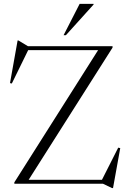

<svg xmlns="http://www.w3.org/2000/svg" viewBox="-20 -955 668 998"><path d="M565 -715V-707.5L129 -20.5H510L594.5 -187.5L605 -185L567.5 22.5H562L515 0H54.5V-7L490 -694.5H126.5L41.5 -521L32 -523L71.5 -744.5H76L125 -715ZM310.5 -772 394 -935H466.5V-931.5L322.5 -772Z"/></svg>

Font: Newsreader 72pt Light
Style: Regular
Weight: 300
Designer: Hugues Gentile
Foundry: Production Type
Version: Version 1.003; ttfautohint (v1.8.3)